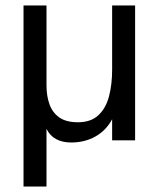

<svg xmlns="http://www.w3.org/2000/svg" viewBox="-20 -513 587 702"><path d="M66 169V-493H150V-201Q150 -162 161 -131.5Q172 -101 197 -83.5Q222 -66 265 -66Q312 -66 339.5 -91.5Q367 -117 378.5 -160.5Q390 -204 390 -259V-493H474V0H390V-77Q368 -36 329 -14Q290 8 240 8Q208 8 185 -4.5Q162 -17 150 -42V169Z"/></svg>

Font: Hanken Grotesk
Style: Regular
Weight: 400
Designer: Alfredo Marco Pradil
Foundry: Hanken Design Co.
Version: Version 3.013